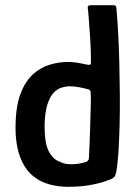

<svg xmlns="http://www.w3.org/2000/svg" viewBox="-20 -714 530 741"><path d="M40 -229Q41 -305 59.5 -353Q78 -401 107.5 -427.5Q137 -454 172.5 -464.5Q208 -475 243 -475Q262 -475 282 -471.5Q302 -468 314 -465Q322 -463 326.5 -464Q331 -465 331 -473Q331 -491 330.5 -513Q330 -535 328.5 -557.5Q327 -580 325.5 -602Q324 -624 322.5 -643Q321 -662 320 -674Q317 -688 320.5 -691Q324 -694 332 -694H415Q421 -694 424.5 -692.5Q428 -691 429 -685Q433 -642 436 -587Q439 -532 440.5 -470.5Q442 -409 442.5 -347.5Q443 -286 441.5 -228.5Q440 -171 437 -124.5Q434 -78 428 -47Q426 -37 421 -31Q416 -25 396 -18Q375 -9 334 -1Q293 7 244 7Q205 7 170.5 -2.5Q136 -12 111 -32Q76 -59 57.5 -108.5Q39 -158 40 -229ZM152 -229Q152 -161 168.5 -129.5Q185 -98 211 -90Q225 -82 244 -80.5Q263 -79 282 -82Q301 -85 315 -90Q318 -93 320.5 -95.5Q323 -98 323 -103Q324 -126 325.5 -153Q327 -180 327.5 -208Q328 -236 329 -262.5Q330 -289 330.5 -313Q331 -337 330 -354Q330 -362 327.5 -365Q325 -368 321 -369Q305 -374 284.5 -377.5Q264 -381 249 -381Q235 -381 218 -376Q201 -371 186.5 -355.5Q172 -340 162.5 -309.5Q153 -279 152 -229Z"/></svg>

Font: Glory SemiBold
Style: Regular
Weight: 600
Designer: Robert Leuschke
Foundry: Robert Leuschke
Version: Version 1.011